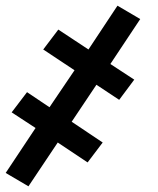

<svg xmlns="http://www.w3.org/2000/svg" viewBox="-36 -500 556 675"><path d="M64 155 -16 108 89 -50 5 -105 59 -176 138 -123 226 -253 116 -326 169 -396 275 -326 377 -480 457 -433 352 -275 436 -220 383 -149 303 -202 216 -72 325 1 272 71 167 1Z"/></svg>

Font: Iosevka Curly Slab SmBdObl
Style: Regular
Weight: 600
Italic angle: -9°
Monospace: yes
Designer: Belleve Invis
Foundry: Belleve Invis
Version: Version 11.0.0; ttfautohint (v1.8.3)